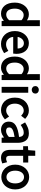

<svg xmlns="http://www.w3.org/2000/svg" viewBox="1451 -2224 796 3738"><g transform="rotate(90 1849.0 -355.0)"><path d="M30.8 -247.1Q30.8 -308.6 49.3 -358.9Q67.9 -409.2 98.6 -444.6Q129.4 -480 170.9 -499.5Q212.4 -519 257.8 -519Q303.7 -519 337.2 -502.7Q370.6 -486.3 376 -481.9L373.5 -529.3V-732.9H488.8V11.2H390.1L380.9 -67.4H423.3Q375.5 -20.5 335.4 1.5Q295.4 23.4 248 23.4Q148.4 23.4 89.6 -47.9Q30.8 -119.1 30.8 -247.1ZM147.9 -248Q147.9 -165 179 -121.6Q210 -78.1 266.1 -78.1Q295.4 -78.1 322.5 -92.8Q349.6 -107.4 373.5 -134.8V-375.5Q350.1 -397 324.5 -407.5Q298.8 -418 272 -418Q247.1 -418 224.9 -406Q202.6 -394 185.5 -372.3Q168.5 -350.6 158.2 -319.1Q147.9 -287.6 147.9 -248Z M584.5 -247.1Q584.5 -309.6 604.2 -360.1Q624 -410.6 656.5 -445.8Q689 -481 731 -500Q772.9 -519 818.4 -519Q868.2 -519 908 -501.5Q947.8 -483.9 974.6 -451.2Q1001.5 -418.5 1015.1 -373.8Q1028.8 -329.1 1028.8 -274.9Q1028.8 -246.6 1023.4 -213.9H698.7Q702.1 -157.7 741.2 -116.5Q780.3 -75.2 843.8 -75.2Q875.5 -75.2 902.8 -85Q930.2 -94.7 970.2 -119.1L1015.1 -37.1Q968.8 -8.3 927.7 7.6Q886.7 23.4 833.5 23.4Q781.7 23.4 736.1 4.6Q690.4 -14.2 656.7 -49.1Q623 -84 603.8 -134Q584.5 -184.1 584.5 -247.1ZM924.3 -299.8Q924.3 -353 897 -387.5Q869.6 -421.9 820.8 -421.9Q797.9 -421.9 777.3 -412.8Q756.8 -403.8 740 -386.5Q723.1 -369.1 711.7 -342.8Q700.2 -316.4 698.7 -299.8Z M1081.1 -247.1Q1081.1 -308.6 1099.6 -358.9Q1118.2 -409.2 1148.9 -444.6Q1179.7 -480 1221.2 -499.5Q1262.7 -519 1308.1 -519Q1354 -519 1387.5 -502.7Q1420.9 -486.3 1426.3 -481.9L1423.8 -529.3V-732.9H1539.1V11.2H1440.4L1431.2 -67.4H1473.6Q1425.8 -20.5 1385.7 1.5Q1345.7 23.4 1298.3 23.4Q1198.7 23.4 1139.9 -47.9Q1081.1 -119.1 1081.1 -247.1ZM1198.2 -248Q1198.2 -165 1229.2 -121.6Q1260.3 -78.1 1316.4 -78.1Q1345.7 -78.1 1372.8 -92.8Q1399.9 -107.4 1423.8 -134.8V-375.5Q1400.4 -397 1374.8 -407.5Q1349.1 -418 1322.3 -418Q1297.4 -418 1275.1 -406Q1252.9 -394 1235.8 -372.3Q1218.8 -350.6 1208.5 -319.1Q1198.2 -287.6 1198.2 -248Z M1729 -574.7Q1699.2 -574.7 1677.5 -594.2Q1655.8 -613.8 1655.8 -644Q1655.8 -675.3 1677.5 -694.1Q1699.2 -712.9 1729 -712.9Q1758.8 -712.9 1780.3 -694.1Q1801.8 -675.3 1801.8 -644Q1801.8 -613.8 1780.5 -594.2Q1759.3 -574.7 1729 -574.7ZM1670.9 -506.8H1785.2V11.2H1670.9Z M1880.4 -247.1Q1880.4 -311 1900.6 -361.3Q1920.9 -411.6 1955.1 -447Q1989.3 -482.4 2034.9 -500.7Q2080.6 -519 2130.4 -519Q2182.6 -519 2219.7 -500Q2256.8 -481 2294.4 -446.8L2233.9 -368.7Q2200.7 -397.5 2179.7 -408.2Q2158.7 -418.9 2133.3 -418.9Q2104.5 -418.9 2079.6 -406.7Q2054.7 -394.5 2036.9 -372.3Q2019 -350.1 2008.3 -318.1Q1997.6 -286.1 1997.6 -247.1Q1997.6 -207.5 2007.8 -176Q2018.1 -144.5 2035.4 -122.8Q2052.7 -101.1 2077.4 -89.1Q2102.1 -77.1 2131.3 -77.1Q2162.6 -77.1 2188.5 -90.1Q2214.4 -103 2248.5 -134.3L2304.2 -52.7Q2258.3 -13.2 2214.8 5.1Q2171.4 23.4 2124.5 23.4Q2073.7 23.4 2028.6 5.1Q1983.4 -13.2 1950.4 -48.1Q1917.5 -83 1898.9 -133.5Q1880.4 -184.1 1880.4 -247.1Z M2347.7 -130.9Q2347.7 -219.7 2424.6 -265.6Q2501.5 -311.5 2646.5 -327.6Q2646.5 -334.5 2642.6 -354Q2638.7 -373.5 2629.2 -387.7Q2619.6 -401.9 2604 -410.4Q2588.4 -418.9 2563 -418.9Q2522.9 -418.9 2488.8 -403.8Q2454.6 -388.7 2412.6 -359.4L2362.8 -445.3Q2411.6 -476.6 2462.6 -497.8Q2513.7 -519 2575.7 -519Q2672.9 -519 2716.8 -459.2Q2760.7 -399.4 2760.7 -302.7V11.2H2662.1L2652.8 -68.4H2699.7Q2641.6 -20.5 2598.6 1.5Q2555.7 23.4 2506.8 23.4Q2439 23.4 2393.3 -17.1Q2347.7 -57.6 2347.7 -130.9ZM2460.9 -136.7Q2460.9 -103 2480 -89.1Q2499 -75.2 2529.8 -75.2Q2561 -75.2 2589.8 -90.1Q2618.7 -105 2646.5 -131.3V-240.7Q2604.5 -234.9 2564.2 -224.4Q2523.9 -213.9 2501.2 -200.4Q2478.5 -187 2469.7 -171.1Q2460.9 -155.3 2460.9 -136.7Z M2897.5 -407.7H2825.7V-501L2902.8 -505.9L2913.1 -643.1H3012.7V-506.8H3144V-407.7H3012.7V-153.8Q3012.7 -113.8 3025.6 -95Q3038.6 -76.2 3071.8 -76.2Q3083 -76.2 3096.4 -79.6Q3109.9 -83 3138.2 -94.7L3161.6 -0.5Q3127 11.7 3102.3 17.6Q3077.6 23.4 3052.7 23.4Q3010.3 23.4 2980.5 9.8Q2950.7 -3.9 2931.9 -27.8Q2913.1 -51.8 2905.3 -84.2Q2897.5 -116.7 2897.5 -154.8Z M3185.5 -252.9Q3185.5 -316.9 3205.3 -367.2Q3225.1 -417.5 3258.3 -452.6Q3291.5 -487.8 3335.2 -506.3Q3378.9 -524.9 3426.8 -524.9Q3474.6 -524.9 3518.3 -506.3Q3562 -487.8 3595.2 -452.6Q3628.4 -417.5 3648.2 -367.2Q3668 -316.9 3668 -252.9Q3668 -189.9 3648.2 -139.4Q3628.4 -88.9 3595.2 -54.2Q3562 -19.5 3518.3 -1Q3474.6 17.6 3426.8 17.6Q3378.9 17.6 3335.2 -1Q3291.5 -19.5 3258.3 -54.2Q3225.1 -88.9 3205.3 -139.4Q3185.5 -189.9 3185.5 -252.9ZM3302.7 -252.9Q3302.7 -213.4 3312 -181.6Q3321.3 -149.9 3337.9 -128.2Q3354.5 -106.4 3377 -94.7Q3399.4 -83 3426.8 -83Q3453.6 -83 3476.6 -94.7Q3499.5 -106.4 3515.9 -128.2Q3532.2 -149.9 3541.5 -181.6Q3550.8 -213.4 3550.8 -252.9Q3550.8 -292.5 3541.5 -324.5Q3532.2 -356.4 3515.6 -378.7Q3499 -400.9 3476.3 -412.8Q3453.6 -424.8 3426.8 -424.8Q3399.4 -424.8 3377 -412.8Q3354.5 -400.9 3337.9 -378.7Q3321.3 -356.4 3312 -324.5Q3302.7 -292.5 3302.7 -252.9Z"/></g></svg>

Font: Pyidaungsu Book
Style: Bold
Weight: 700
Designer: Sun Tun
Foundry: MCF
Version: Version 1.008;February 27, 2020;FontCreator 11.0.0.2408 32-b